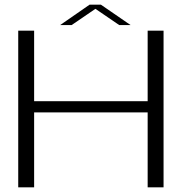

<svg xmlns="http://www.w3.org/2000/svg" viewBox="-20 -807 824 827"><path d="M58.5 0H127V-323H616V0H684.5V-675H616V-371H127V-675H58.5ZM239 -699H288.5L391 -769L493.5 -699H542.5L414.5 -787H366Z"/></svg>

Font: Anybody Expanded Light
Style: Regular
Weight: 300
Width: 7
Version: Version 1.113;gftools[0.9.25]